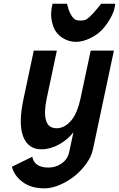

<svg xmlns="http://www.w3.org/2000/svg" viewBox="-20 -800 648 1047"><path d="M266.6 -779.8H345.2Q359.9 -716.8 387.2 -695.3Q397 -688 418.7 -688Q440.4 -688 451.7 -694.8Q478 -710.9 531.7 -779.8H608.4Q603.5 -718.8 547.4 -649.9Q520.5 -616.2 476.6 -594Q432.6 -571.8 393.6 -571.8Q354.5 -571.8 319.8 -594.2Q285.2 -616.7 272 -652.3Q258.8 -688 258.8 -718.3Q258.8 -748.5 266.6 -779.8ZM225.6 -186Q225.6 -100.6 288.1 -100.6Q334.5 -100.6 372.1 -147.5Q402.8 -187 418.9 -262.2L474.6 -523.9H601.1L486.8 14.2Q479 52.7 450.7 92.3Q395 169.9 305.2 208.5Q261.2 227.1 222.7 227.1Q149.4 227.1 103.5 192.6Q57.6 158.2 44.9 109.4L156.2 54.7Q160.2 82 182.6 97.9Q205.1 113.8 244.6 113.8Q284.2 113.8 316.9 90.8Q349.1 67.9 357.4 28.8L380.4 -78.6Q349.6 -38.6 301.5 -12.2Q253.4 14.2 206.1 14.2Q133.3 14.2 106.4 -55.7Q93.3 -89.8 93.3 -139.6Q93.3 -189.5 108.4 -261.2L164.1 -523.9H290L234.4 -261.7Q226.6 -223.1 225.6 -193.4Z"/></svg>

Font: Tuffy
Style: BoldItalic
Weight: 700
Italic angle: -12°
Designer: Thatcher Ulrich, Karoly Barta, Michael Everson
Version: Version 001.271